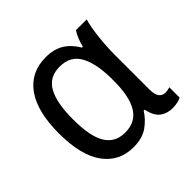

<svg xmlns="http://www.w3.org/2000/svg" viewBox="-142 -692 848 848"><g transform="rotate(-45 281.5 -268.0)"><path d="M239 10Q151 10 100 -59.5Q49 -129 49 -267Q49 -403 100.5 -474.5Q152 -546 246 -546Q296 -546 330.5 -525Q365 -504 389 -463H395Q399 -481 407 -501.5Q415 -522 425 -536H492Q482 -503 475.5 -446.5Q469 -390 469 -334V-122Q469 -89 480 -75Q491 -61 509 -61Q516 -61 524.5 -62.5Q533 -64 538 -66V-2Q531 3 516 6.5Q501 10 484 10Q450 10 425.5 -8Q401 -26 391 -73H385Q364 -39 329.5 -14.5Q295 10 239 10ZM259 -62Q324 -62 354.5 -111.5Q385 -161 385 -259V-267Q385 -366 356 -419.5Q327 -473 260 -473Q195 -473 166 -421.5Q137 -370 137 -266Q137 -160 167 -111Q197 -62 259 -62Z"/></g></svg>

Font: Noto Sans Mono SemiCondensed
Style: Regular
Weight: 400
Width: 4
Designer: Monotype Design Team
Foundry: Monotype Imaging Inc.
Version: Version 2.014